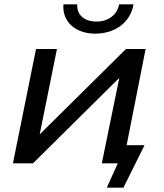

<svg xmlns="http://www.w3.org/2000/svg" viewBox="-20 -757 758 890"><path d="M421 -601C513 -601 585 -653 599 -737H532C524 -688 481 -657 427 -657C371 -657 335 -688 338 -737H274C267 -654 333 -601 421 -601ZM655 -530H564L164 -134L244 -530H147L40 0H133L533 -396L452 0H526L475 113H552L650 -84H567Z"/></svg>

Font: AWKNG-Font Medium
Style: Italic
Weight: 500
Italic angle: -11.3°
Designer: Awakening Church
Foundry: Awakening Church
Version: Version 1.700;PS 001.700;hotconv 1.0.88;makeotf.lib2.5.64775